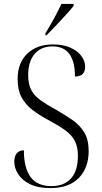

<svg xmlns="http://www.w3.org/2000/svg" viewBox="-20 -951 520 981"><path d="M237 10Q174 10 133.5 -10Q93 -30 73 -61Q53 -92 53 -126Q53 -152 65.5 -167.5Q78 -183 102 -183Q102 -94 136 -47Q170 0 243 0Q307 0 342.5 -39Q378 -78 378 -155Q378 -201 362 -231.5Q346 -262 312.5 -286Q279 -310 225 -339Q180 -363 145 -390Q110 -417 90 -454.5Q70 -492 70 -548Q70 -629 119 -676.5Q168 -724 251 -724Q302 -724 338.5 -708Q375 -692 395 -666Q415 -640 415 -610Q415 -560 363 -560Q363 -714 248 -714Q190 -714 157 -675.5Q124 -637 124 -567Q124 -520 140 -490.5Q156 -461 187.5 -438.5Q219 -416 265 -391Q310 -365 348.5 -339Q387 -313 410 -275.5Q433 -238 433 -179Q433 -93 382.5 -41.5Q332 10 237 10ZM212 -781Q234 -816 256 -856.5Q278 -897 294 -931H356V-921Q343 -904 318.5 -877Q294 -850 267 -821.5Q240 -793 218 -771H212Z"/></svg>

Font: Noto Serif Display SemiCondensed Light
Style: Regular
Weight: 300
Width: 4
Designer: Monotype Design Team
Foundry: Monotype Imaging Inc.
Version: Version 2.009